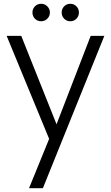

<svg xmlns="http://www.w3.org/2000/svg" viewBox="-20 -735 585 1012"><path d="M458 -546H530L206 257H133L239 -3L15 -546H92L278 -80ZM197 -623Q177 -623 164 -636.5Q151 -650 151 -669Q151 -688 164 -701.5Q177 -715 197 -715Q216 -715 229.5 -701.5Q243 -688 243 -669Q243 -650 229.5 -636.5Q216 -623 197 -623ZM351 -623Q331 -623 318 -636.5Q305 -650 305 -669Q305 -688 318 -701.5Q331 -715 351 -715Q370 -715 383 -701.5Q396 -688 396 -669Q396 -650 383 -636.5Q370 -623 351 -623Z"/></svg>

Font: Poppins Light
Style: Regular
Weight: 300
Designer: Ninad Kale (Devanagari), Jonny Pinhorn (Latin)
Version: Version 5.002